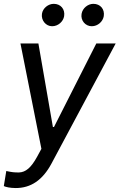

<svg xmlns="http://www.w3.org/2000/svg" viewBox="-28 -771 620 996"><path d="M53.6 204.5C130.7 204.5 192.5 164.8 239.3 77.1L572.1 -545.5H471.6L252.1 -112.2H246.4L171.2 -545.5H78.1L186.8 1.1L164.4 42.3C132.8 99.8 105.1 122.2 71 123.6C47.2 123.9 34.1 122.5 4.6 116.1L-8.2 194.2C0.7 198.9 24.5 204.5 53.6 204.5ZM189.6 -699.2C184.7 -665.5 209.9 -634.9 242.2 -634.9C274.1 -634.9 300.1 -659.4 304.7 -687.1C310.4 -723.4 286.9 -751.1 250.7 -751.1C223 -751.1 193.9 -729.4 189.6 -699.2ZM395.2 -699.2C389.2 -664.1 415.5 -634.9 447.8 -634.9C479.8 -634.9 505.7 -659.4 510.3 -687.1C516 -723.4 492.5 -751.1 456.3 -751.1C428.6 -751.1 400.2 -729.4 395.2 -699.2Z"/></svg>

Font: Margiela Sans Text
Style: Italic
Weight: 400
Italic angle: -9.39999°
Designer: Stefan Endress, Andreas Faust
Version: Version 1.100;FEAKit 1.0